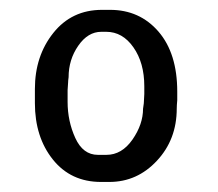

<svg xmlns="http://www.w3.org/2000/svg" viewBox="-20 -715 436 384"><path d="M115.2 -511.2Q115.2 -472.7 130.6 -439Q146 -405.3 175.8 -405.3H192.9Q223.6 -405.3 244.9 -435.8Q266.1 -466.3 266.1 -497.6Q267.6 -507.8 267.6 -508.3L268.6 -526.9V-542.5Q268.6 -589.4 246.8 -620.4Q225.1 -651.4 192.4 -651.4H182.6Q155.8 -651.4 136.5 -623.5Q117.2 -595.7 117.2 -560.5Q116.2 -553.7 116.2 -549.8L115.2 -534.7ZM49.8 -508.8V-537.1Q49.8 -603 86.7 -649.2Q123.5 -695.3 184.1 -695.3H200.2Q259.3 -695.3 296.9 -651.9Q334.5 -608.4 334.5 -531.7V-514.6Q333.5 -503.9 333.5 -498Q333.5 -436 293.9 -393.6Q254.4 -351.1 198.7 -351.1H182.1Q121.6 -351.1 85.7 -396Q49.8 -440.9 49.8 -508.8Z"/></svg>

Font: Averia Sans Libre Light
Style: Regular
Weight: 300
Version: Version 1.002